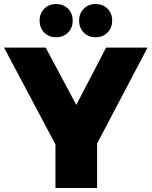

<svg xmlns="http://www.w3.org/2000/svg" viewBox="-28 -939 757 959"><path d="M252 -752.9Q216.3 -752.9 193.1 -776.4Q169.9 -799.8 169.9 -835.9Q169.9 -872.1 193.1 -895.5Q216.3 -918.9 252 -918.9Q288.6 -918.9 311.8 -895.5Q335 -872.1 335 -835.9Q335 -799.8 311.8 -776.4Q288.6 -752.9 252 -752.9ZM449.2 -752.9Q413.6 -752.9 390.4 -776.4Q367.2 -799.8 367.2 -835.9Q367.2 -872.1 390.4 -895.5Q413.6 -918.9 449.2 -918.9Q485.8 -918.9 509 -895.5Q532.2 -872.1 532.2 -835.9Q532.2 -799.8 509 -776.4Q485.8 -752.9 449.2 -752.9ZM709 -701.2 457 -222.2V0H249V-217.8L-7.8 -701.2H200.2L353 -415L502 -701.2Z"/></svg>

Font: Montserrat arm ExtraBold
Style: Regular
Weight: 800
Designer: Julieta Ulanovsky
Foundry: Julieta Ulanovsky
Version: Version 6.000;PS 006.000;hotconv 1.0.88;makeotf.lib2.5.64775